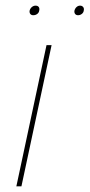

<svg xmlns="http://www.w3.org/2000/svg" viewBox="-20 -661 318 681"><path d="M106 -641Q99 -641 93 -636Q87 -631 85 -623Q84 -616 87.5 -611.5Q91 -607 98 -607Q106 -607 112 -611.5Q118 -616 119 -623Q121 -631 117.5 -636Q114 -641 106 -641ZM264 -641Q257 -641 251.5 -636Q246 -631 244 -623Q243 -616 246.5 -611.5Q250 -607 257 -607Q264 -607 270 -611.5Q276 -616 277 -623Q279 -631 275 -636Q271 -641 264 -641ZM38 0H56L163 -501H145Z"/></svg>

Font: Advent Pro Thin
Style: Italic
Weight: 250
Italic angle: -12°
Version: Version 3.000